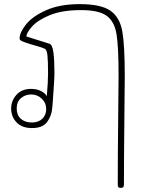

<svg xmlns="http://www.w3.org/2000/svg" viewBox="-20 -621 733 931"><path d="M585 -253Q585 -187 583 -37Q581 141 581 274Q581 283 577.5 286.5Q574 290 566 290Q557 290 554 286.5Q551 283 551 274Q551 141 553 -43Q555 -195 555 -256Q555 -394 545 -455.5Q535 -517 497 -544.5Q459 -572 373 -572Q281 -572 221.5 -547.5Q162 -523 135 -492Q108 -461 108 -444L220 -409Q234 -404 239 -367Q244 -330 244 -266Q244 -242 240 -188Q236 -134 235 -116Q233 -100 233 -95Q230 -59 208.5 -29.5Q187 0 135 0Q87 0 60.5 -27.5Q34 -55 34 -95Q34 -132 59.5 -161Q85 -190 131 -190Q158 -190 178 -180Q198 -170 207 -155Q213 -223 213 -266Q213 -326 210 -353Q207 -380 198 -384Q182 -392 134 -405Q104 -414 89.5 -420Q75 -426 75 -434Q75 -464 107 -503.5Q139 -543 205 -572Q271 -601 366 -601Q470 -601 515.5 -569Q561 -537 573 -469Q585 -401 585 -253ZM204 -93Q204 -122 182.5 -142.5Q161 -163 131 -163Q103 -163 82 -145.5Q61 -128 61 -95Q61 -63 81 -45Q101 -27 135 -27Q166 -27 185 -45Q204 -63 204 -93Z"/></svg>

Font: Mali ExtraLight
Style: Regular
Weight: 275
Version: Version 1.000; ttfautohint (v1.6)